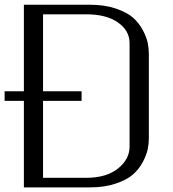

<svg xmlns="http://www.w3.org/2000/svg" viewBox="-20 -812 748 832"><path d="M83.5 -791.5H369.6Q433.1 -791.5 481.4 -775.1Q529.8 -758.8 556.2 -735.6Q582.5 -712.4 598.9 -681.4Q615.2 -650.4 620.1 -626.2Q625 -602.1 625 -579.1V-212.4Q625 -189.5 620.1 -165.3Q615.2 -141.1 598.9 -110.1Q582.5 -79.1 556.2 -55.9Q529.8 -32.7 481.4 -16.4Q433.1 0 369.6 0H83.5V-375H0V-416.5H83.5ZM354 -750H166.5V-416.5H333.5V-375H166.5V-41.5H354Q440.4 -41.5 491 -81.5Q541.5 -121.6 541.5 -177.2V-625Q541.5 -679.2 491.2 -714.6Q440.9 -750 354 -750Z"/></svg>

Font: Resagnicto
Style: Regular
Weight: 500
Version: Version 0.9991